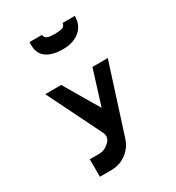

<svg xmlns="http://www.w3.org/2000/svg" viewBox="-291 -1188 1507 1645"><g transform="rotate(-30 462.5 -366.0)"><path d="M480 -819Q369 -819 310 -865.5Q251 -912 260 -1016H382Q387 -988 408 -978Q429 -968 480 -968Q538 -968 560.5 -977.5Q583 -987 587 -1016H679L708 -1017Q708 -923 644.5 -871Q581 -819 480 -819ZM620 -562H772L556 113Q532 188 467 236.5Q402 285 314 285H205V112H295Q352 112 398 68.5Q444 25 416 -30L153 -562H311L513 -219Z"/></g></svg>

Font: OpenDyslexic
Style: Bold
Weight: 800
Designer: Abbie Gonzalez
Version: Version 0.920;hotconv 1.0.109;makeotfexe 2.5.65596